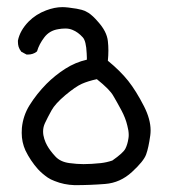

<svg xmlns="http://www.w3.org/2000/svg" viewBox="-20 -237 540 544"><path d="M41.5 139.6Q41.5 132.3 42 125.5Q45.4 90.8 63.5 61.5Q83.5 29.3 111.8 0.5Q135.7 -23.4 164.6 -42Q193.4 -60.5 226.1 -67.9Q226.1 -69.3 226.1 -73.7Q226.1 -78.1 225.6 -85.9Q224.1 -121.1 214.4 -131.3Q201.2 -146 185.5 -152.3Q176.3 -156.2 165.5 -156.2Q154.8 -156.2 145 -154.3Q120.1 -150.4 105.5 -131.1Q90.8 -111.8 85 -91.8L83.5 -90.3Q73.2 -82.5 59.6 -82.5Q58.1 -82.5 55.2 -82.5L40.5 -90.3Q34.7 -97.7 32.7 -104.5Q30.8 -111.3 30.8 -118.2Q30.8 -120.6 30.8 -122.1Q36.6 -150.9 61.5 -176.3Q82 -196.8 110.4 -207.5Q134.8 -216.8 156.7 -216.8Q170.4 -216.8 196.8 -212.4Q214.4 -209 220 -206.3Q225.6 -203.6 230.5 -200.7Q243.2 -192.4 257.3 -175.8Q282.7 -147.9 285.6 -120.6Q287.1 -107.9 287.1 -93.8Q287.1 -79.6 285.6 -64.9Q320.8 -36.1 343.3 -7.8Q365.7 20.5 388.2 64.5Q406.7 101.1 406.7 132.3Q406.7 139.6 405.8 146.5Q400.9 182.1 394 200.7Q387.2 219.7 354 250.2Q320.8 280.8 278.1 284.2Q235.4 287.6 191.4 287.6Q161.1 286.6 134.8 275.9Q123 271.5 115.2 266.1Q99.1 254.9 87.4 242.2Q65.9 217.8 52.2 189.5Q41.5 166 41.5 139.6ZM107.4 111.8Q102.1 123 102.1 135.3Q102.1 146 105.5 156.5Q108.9 167 113.3 174.8Q121.6 189.9 136.7 206.1Q150.9 221.7 176.8 225.1Q198.2 228 216.8 228Q238.3 228 266.1 225.1Q282.7 223.1 298.3 217.8Q329.1 196.3 335.2 184.3Q341.3 172.4 343.8 155.8Q344.7 150.9 344.7 145.5Q344.7 133.3 340.8 119.1Q335.9 97.7 323.7 75Q311.5 52.2 300.8 34.2Q291 16.6 254.4 -12.7Q229.5 -7.3 211.9 0.5Q194.3 8.3 165 32.7Q136.2 57.1 126 75.7Q115.2 95.2 107.4 111.8Z"/></svg>

Font: Bakudai
Style: Medium
Weight: 500
Version: Version 1.48